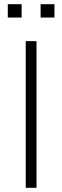

<svg xmlns="http://www.w3.org/2000/svg" viewBox="-20 -894 296 914"><path d="M153.8 -698.2V0H102.5V-698.2ZM239.3 -874V-810.5H173.3V-874ZM83 -874V-810.5H17.1V-874Z"/></svg>

Font: Sansation Light
Style: Light
Weight: 300
Designer: Bernd Montag
Version: Version 1.301